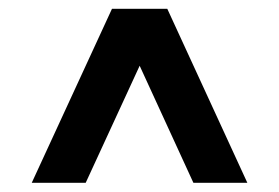

<svg xmlns="http://www.w3.org/2000/svg" viewBox="-20 -735 626 431"><path d="M355.5 -715.3 535.2 -324.7H414.1L293.5 -587.4L172.4 -324.7H51.3L231.4 -715.3Z"/></svg>

Font: Proza Libre
Style: Bold
Weight: 700
Designer: Jasper de Waard
Foundry: Jasper de Waard
Version: Version 1.000; ttfautohint (v1.4.1.8-43bc)